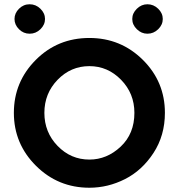

<svg xmlns="http://www.w3.org/2000/svg" viewBox="-20 -880 838 900"><path d="M69 -743Q48 -764 48 -791Q48 -818 69 -839Q90 -860 119 -860Q148 -860 169.5 -839Q191 -818 191 -791Q191 -764 169.5 -743Q148 -722 119 -722Q90 -722 69 -743ZM671 -860Q700 -860 721.5 -839Q743 -818 743 -791Q743 -764 721.5 -743Q700 -722 671 -722Q643 -722 621.5 -743Q600 -764 600 -791Q600 -818 621.5 -839Q643 -860 671 -860ZM399 -702Q546 -702 649.5 -599.5Q753 -497 753 -351Q753 -245 699.5 -163Q646 -81 566 -40.5Q486 0 399 0Q252 0 148.5 -103Q45 -206 45 -351Q45 -496 147.5 -599Q250 -702 399 -702ZM399 -570Q312 -570 250 -506Q188 -442 188 -351Q188 -260 250 -196Q312 -132 399 -132Q481 -132 545.5 -192.5Q610 -253 610 -351Q610 -442 547.5 -506Q485 -570 399 -570Z"/></svg>

Font: LilGrotesk Bold
Style: Regular
Weight: 700
Designer: BSozoo
Foundry: BSozoo
Version: Version 1.001;PS 001.001;hotconv 1.0.70;makeotf.lib2.5.58329